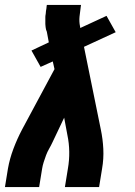

<svg xmlns="http://www.w3.org/2000/svg" viewBox="-25 -755 545 775"><path d="M-5 0 7 -74Q14 -114 29 -154Q44 -194 64 -232L195 -476L188 -507L139 -485L102 -551L172 -584L164 -627Q163 -629 162.5 -631Q162 -633 161 -635Q160 -642 159.5 -643Q159 -644 159 -646.5Q159 -649 158.5 -652Q158 -655 158 -658Q158 -661 158 -663.5Q158 -666 158 -669Q158 -672 158 -675Q158 -678 158 -681Q158 -684 158 -687Q158 -690 158.5 -693Q159 -696 159.5 -698.5Q160 -701 160 -704Q160 -707 160.5 -710Q161 -713 161.5 -716Q162 -719 162.5 -722Q163 -725 163 -728L164 -735H302L301 -728Q298 -708 296 -688Q294 -668 298 -649L299 -642L405 -691L442 -625L314 -566L382 -232Q390 -194 392 -154Q394 -114 387 -74L375 0H237L249 -74Q255 -108 254.5 -142.5Q254 -177 247 -210L234 -280L187 -181Q181 -168 173.5 -155Q166 -142 161 -128.5Q156 -115 151.5 -101Q147 -87 145 -74L133 0Z"/></svg>

Font: Iosevka Curly Slab Heavy
Style: Italic
Weight: 900
Italic angle: -9°
Monospace: yes
Designer: Belleve Invis
Foundry: Belleve Invis
Version: Version 22.1.2; ttfautohint (v1.8.4)